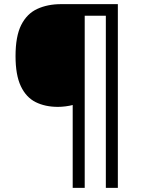

<svg xmlns="http://www.w3.org/2000/svg" viewBox="-20 -780 695 927"><path d="M549 127H491V-704H389V127H331V-273Q316 -269 296.5 -266.5Q277 -264 260 -264Q198 -264 152 -287Q106 -310 80.5 -364Q55 -418 55 -509Q55 -605 82.5 -659.5Q110 -714 160 -737Q210 -760 275 -760H549Z"/></svg>

Font: Noto Sans Cham
Style: Regular
Weight: 400
Designer: Monotype Design Team
Foundry: Monotype Imaging Inc.
Version: Version 2.002